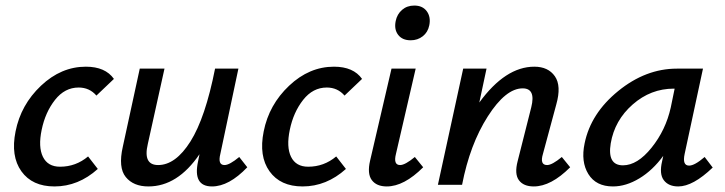

<svg xmlns="http://www.w3.org/2000/svg" viewBox="-20 -665 2608 691"><path d="M327 -321Q302 -350 263 -350Q213 -350 178 -305.5Q143 -261 130 -198Q117 -136 134.5 -100.5Q152 -65 196 -65Q253 -65 297 -102L332 -57Q262 6 176 6Q96 6 57 -48.5Q18 -103 36 -192Q55 -288 127.5 -356.5Q200 -425 289 -425Q359 -425 390 -381Z M841 -100 870 -63Q804 6 743 6Q673 6 693 -85L698 -110Q619 6 514 6Q460 6 432.5 -28Q405 -62 422 -137L483 -418H572L512 -147Q494 -71 549 -71Q612 -71 665.5 -156Q719 -241 754 -418H838L773 -111Q763 -71 788 -71Q806 -71 841 -100Z M1220 -321Q1195 -350 1156 -350Q1106 -350 1071 -305.5Q1036 -261 1023 -198Q1010 -136 1027.5 -100.5Q1045 -65 1089 -65Q1146 -65 1190 -102L1225 -57Q1155 6 1069 6Q989 6 950 -48.5Q911 -103 929 -192Q948 -288 1020.5 -356.5Q1093 -425 1182 -425Q1252 -425 1283 -381Z M1458 -520Q1428 -520 1413 -539.5Q1398 -559 1404 -589Q1409 -614 1427 -629.5Q1445 -645 1471 -645Q1501 -645 1516 -624.5Q1531 -604 1525 -574Q1520 -549 1501.5 -534.5Q1483 -520 1458 -520ZM1372 6Q1335 6 1318 -17Q1301 -40 1312 -87L1389 -418H1476L1405 -111Q1395 -71 1420 -71Q1438 -71 1473 -100L1503 -63Q1434 6 1372 6Z M2002 -100 2032 -63Q1963 6 1901 6Q1864 6 1847.5 -16.5Q1831 -39 1843 -85L1892 -279Q1909 -347 1861 -347Q1800 -347 1735.5 -246Q1671 -145 1643 0H1556L1647 -418H1731L1705 -296Q1799 -425 1903 -425Q1953 -425 1977 -390.5Q2001 -356 1982 -289L1934 -111Q1922 -71 1949 -71Q1967 -71 2002 -100Z M2516 -100 2545 -62Q2474 6 2421 6Q2386 6 2369 -16.5Q2352 -39 2363 -85L2367 -104Q2329 -52 2281 -23Q2233 6 2186 6Q2125 6 2097.5 -38.5Q2070 -83 2084 -149Q2106 -257 2205 -337.5Q2304 -418 2416 -418H2510L2444 -111Q2435 -69 2460 -69Q2480 -69 2516 -100ZM2222 -70Q2274 -70 2325 -133.5Q2376 -197 2394 -278L2408 -346H2405Q2322 -346 2257 -289Q2192 -232 2178 -149Q2165 -70 2222 -70Z"/></svg>

Font: EauTestInfant Semibold
Style: Italic
Weight: 600
Italic angle: -12°
Designer: Christian Thalmann (Catharsis Fonts)
Version: Version 0.001;PS 000.001;hotconv 1.0.88;makeotf.lib2.5.64775